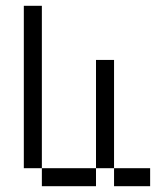

<svg xmlns="http://www.w3.org/2000/svg" viewBox="-20 -645 540 665"><path d="M500 0V-62.5H375V0ZM125 -62.5V0H312.5V-62.5ZM125 -62.5V-625H62.5V-62.5ZM312.5 -62.5H375Q375 -62.5 375 -437.5H312.5Q312.5 -437.5 312.5 -62.5Z"/></svg>

Font: UnifontExMono
Style: Regular
Weight: 500
Version: Version 15.0.06